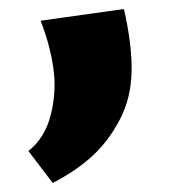

<svg xmlns="http://www.w3.org/2000/svg" viewBox="-20 -218 391 426"><path d="M97 188 43 117Q80 88 93 35.5Q106 -17 98 -69.5Q90 -122 70 -172L255 -198Q273 -119 272 -60Q271 -1 246 47Q221 95 185 128Q149 161 97 188Z"/></svg>

Font: Martel Sans Heavy
Style: Regular
Weight: 900
Designer: Dan Reynolds and Mathieu Réguer
Foundry: Dan Reynolds and Mathieu Réguer
Version: Version 1.001;PS 001.001;hotconv 1.0.70;makeotf.lib2.5.58329